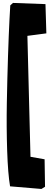

<svg xmlns="http://www.w3.org/2000/svg" viewBox="-20 -999 353 1276"><path d="M288.1 -777.3 162.1 -760.7 182.6 43 276.4 59.6 279.3 242.2 255.4 256.8 46.9 239.3Q32.7 156.2 27.6 1.7Q22.5 -152.8 25.4 -314Q28.3 -475.1 33.2 -624.3Q38.1 -773.4 43 -868.2L48.3 -963.4L66.4 -979.5L282.2 -971.7Z"/></svg>

Font: Noot
Style: Regular
Weight: 400
Designer: Amos Jerbi
Foundry: Amos Jerbi
Version: Version 1.000;PS 001.001;hotconv 1.0.56